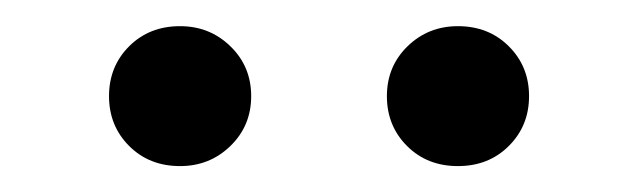

<svg xmlns="http://www.w3.org/2000/svg" viewBox="-20 -636 485 146"><path d="M328.2 -509.7Q304.8 -509.7 289.5 -525Q274.2 -540.3 274.2 -562.9Q274.2 -585.5 289.9 -600.8Q305.6 -616.1 328.2 -616.1Q351.6 -616.1 366.9 -600.8Q382.3 -585.5 382.3 -562.9Q382.3 -540.3 366.9 -525Q351.6 -509.7 328.2 -509.7ZM116.9 -509.7Q93.5 -509.7 78.2 -525Q62.9 -540.3 62.9 -562.9Q62.9 -585.5 78.2 -600.8Q93.5 -616.1 116.9 -616.1Q139.5 -616.1 155.2 -600.8Q171 -585.5 171 -562.9Q171 -540.3 155.2 -525Q139.5 -509.7 116.9 -509.7Z"/></svg>

Font: Playfair 144pt SemiExpanded SemiBold
Style: Regular
Weight: 600
Width: 6
Designer: Claus Eggers Sørensen
Foundry: Claus Eggers Sørensen
Version: Version 2.203